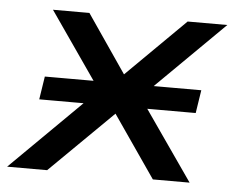

<svg xmlns="http://www.w3.org/2000/svg" viewBox="-61 -539 718 588"><g transform="rotate(5 298.0 -245.5)"><path d="M-19 0 261 -277 262 -227 79 -491H191L321 -301H301L493 -491H615L350 -229V-276L542 0H429L289 -203H310L104 0ZM61 -214 72 -285H553L542 -214Z"/></g></svg>

Font: Nunito Sans 10pt SemiExpanded Medium
Style: Italic
Weight: 500
Width: 6
Italic angle: -9°
Designer: Vernon Adams
Foundry: Vernon Adams
Version: Version 3.101;gftools[0.9.27]